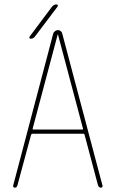

<svg xmlns="http://www.w3.org/2000/svg" viewBox="-20 -870 540 890"><path d="M122.1 -690.4Q118.2 -690.4 116.7 -693.8Q115.2 -697.3 117.2 -700.2L221.7 -839.8Q230.5 -849.6 242.2 -849.6Q246.1 -849.6 247.6 -846.2Q249 -842.8 247.1 -839.8L141.6 -700.2Q133.8 -690.4 122.1 -690.4ZM131.8 -275.4Q129.9 -270.5 134.8 -269.5H361.3Q367.2 -269.5 364.3 -275.4L249 -709Q249 -710 248 -710Q247.1 -710 247.1 -709ZM47.9 0Q44.9 0 42.5 -2.9Q40 -5.9 41 -9.8L226.6 -713.9Q228.5 -720.7 234.9 -725.6Q241.2 -730.5 248.5 -730.5Q255.9 -730.5 261.7 -725.6Q267.6 -720.7 268.6 -713.9L455.1 -9.8Q456.1 -5.9 454.1 -2.9Q452.1 0 448.2 0Q439.5 0 434.6 -9.8L372.1 -245.1Q371.1 -250 366.2 -250H129.9Q126 -250 124 -245.1L60.5 -9.8Q57.6 0 47.9 0Z"/></svg>

Font: Rounded-L Mgen+ 2m thin
Style: Regular
Weight: 100
Designer: [Source Han Sans]
Ryoko NISHIZUKA  (kana & ideographs); Paul D. Hunt (Latin, Greek & Cyrillic); Wenlong ZHANG  (bopomofo
Version: Version 1.059.20150602